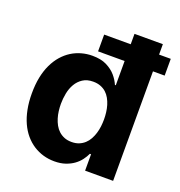

<svg xmlns="http://www.w3.org/2000/svg" viewBox="-132 -839 900 960"><g transform="rotate(20 317.5 -359.0)"><path d="M70.7 -428.3Q85.6 -459.5 106 -482.8Q126.4 -506 150.9 -521.5Q175.4 -536.9 203.3 -544.7Q231.2 -552.6 261 -552.6Q307.5 -552.6 337.7 -537.3Q369 -521.3 387.6 -499.3Q406.2 -477.3 416.2 -453.8H420.8V-582.7H279.5V-671.9H420.8V-727.3H571.7V-671.9H633.9V-582.7H571.7V0H422.6V-87.4H416.2Q408.4 -70.3 395.6 -53.1Q382.8 -35.9 364 -22.2Q345.2 -8.5 319.8 0.2Q294.4 8.9 261.4 8.9Q199.6 8.9 149.1 -23.4Q124.3 -39.4 104 -63.2Q83.8 -87 69.6 -118.1Q55.4 -149.1 47.8 -187.7Q40.1 -226.2 40.1 -272Q40.1 -319.2 47.9 -358.1Q55.8 -397 70.7 -428.3ZM194.6 -272.7Q194.6 -254.3 196.9 -235.3Q199.2 -216.3 204.7 -198.3Q210.2 -180.4 218.9 -164.6Q227.6 -148.8 240.4 -137.1Q253.2 -125.4 270.2 -118.4Q287.3 -111.5 309.3 -111.5Q331.3 -111.5 348.4 -118.4Q365.4 -125.4 378.2 -137.1Q391 -148.8 399.7 -164.6Q408.4 -180.4 413.9 -198.3Q419.4 -216.3 421.7 -235.3Q424 -254.3 424 -272.7Q424 -291.2 421.7 -310.2Q419.4 -329.2 414.1 -346.9Q408.7 -364.7 400 -380.3Q391.3 -396 378.6 -407.5Q365.8 -419 348.5 -425.6Q331.3 -432.2 309.3 -432.2Q276.3 -432.2 254.3 -417.6Q232.2 -403.1 218.9 -380.1Q205.6 -357.2 200.1 -328.8Q194.6 -300.4 194.6 -272.7Z"/></g></svg>

Font: Inter P
Style: Bold
Weight: 700
Designer: Rasmus Andersson
Foundry: rsms
Version: Version 3.018;git-588b23468